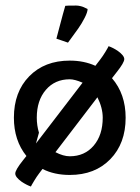

<svg xmlns="http://www.w3.org/2000/svg" viewBox="-20 -622 500 688"><path d="M182.1 -483.4Q182.6 -485.4 190.4 -514.9Q198.2 -544.4 205.3 -570.8Q212.4 -597.2 213.9 -601.1Q216.8 -602.1 252.9 -602.1Q259.8 -602.1 267.3 -600.3Q274.9 -598.6 279.8 -596.4Q284.7 -594.2 289.1 -592Q293.5 -589.8 293.9 -589.8Q293.9 -578.6 283.4 -558.1Q272.9 -537.6 260.7 -520.3Q248.5 -502.9 236.3 -486.6Q224.1 -470.2 223.6 -469.2Q220.2 -470.2 201.7 -476.8Q183.1 -483.4 182.1 -483.4ZM29.8 -200.2Q29.8 -292.5 84.7 -348.6Q139.6 -404.8 230 -404.8Q280.8 -404.8 321.8 -386.2L339.8 -409.7Q348.1 -420.4 358.2 -437Q368.2 -453.6 369.1 -456.5Q384.8 -451.2 402.3 -439.5Q425.3 -422.9 425.3 -410.2Q425.3 -397.5 398.4 -363.8L381.3 -341.8Q430.2 -285.2 430.2 -200.2Q430.2 -107.9 375.2 -51.5Q320.3 4.9 230 4.9Q174.3 4.9 132.3 -16.6L120.1 -0.5Q111.8 10.3 101.8 26.9Q91.8 43.5 90.8 46.4Q75.2 41 57.6 29.3Q34.7 12.7 34.7 0Q34.7 -12.7 61.5 -46.4L74.7 -63Q29.8 -118.7 29.8 -200.2ZM108.9 -107.9 275.9 -325.7Q247.6 -337.9 230 -337.9Q176.8 -337.9 144.3 -300Q111.8 -262.2 111.8 -200.2Q111.8 -172.4 119.6 -146.5ZM178.7 -76.7Q207 -62 230 -62Q283.2 -62 315.7 -100.1Q348.1 -138.2 348.1 -200.2Q348.1 -235.4 329.1 -273.4Z"/></svg>

Font: Nikodecs
Style: Medium
Weight: 500
Version: Version 0.29